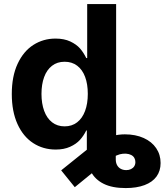

<svg xmlns="http://www.w3.org/2000/svg" viewBox="-20 -748 833 972"><path d="M39.7 -272Q39.7 -362 69.3 -425.3Q98.8 -488.6 149.1 -520.7Q199.3 -552.7 261.1 -552.7Q304.5 -552.7 335.7 -538.1Q366.9 -523.4 385 -502.8Q403 -482.1 416.7 -454H421.4V-727.5H567.9V0H423.8V-87.4H416.7Q403.4 -60.4 384.7 -39.7Q365.9 -18.9 334.8 -4.9Q303.8 9.1 262 9.1Q198.3 9.1 147.8 -23.7Q97.3 -56.6 68.5 -120.1Q39.7 -183.7 39.7 -272ZM424.5 -272.5Q424.5 -322.2 410.8 -358.9Q397 -395.6 370.6 -415.5Q344.2 -435.4 307.1 -435.4Q269.4 -435.4 243.1 -414.8Q216.7 -394.2 203.4 -357.7Q190 -321.1 190 -272.5Q190 -223.9 203.6 -186.7Q217.2 -149.6 243.5 -129Q269.9 -108.3 307.1 -108.3Q343.8 -108.3 370.3 -128.6Q396.8 -149 410.6 -186.1Q424.5 -223.3 424.5 -272.5ZM419.6 25.6V-105H566.1V59.1Q566.1 76.3 573 88.6Q579.9 100.8 592 107Q604.1 113.2 619.3 113.2Q632.5 113.2 643.1 108.1Q653.7 103 659.6 93.8Q665.4 84.5 665.4 72.6Q665.4 61 660.2 51.7Q655 42.3 644.3 36.7Q633.7 31.1 618.3 30Q602.7 28.9 586.9 33Q571.1 37.1 551.4 48.6Q531.6 60 504.7 80.4L358.6 199.6L289.7 114.4L430.6 1.2Q456.2 -19.5 485.2 -34.8Q514.2 -50.2 546.6 -59Q579 -67.9 612 -67.9Q666.2 -67.9 707.3 -49.4Q748.4 -30.9 770.7 2.1Q793 35 793 77.3Q793 117.2 772.4 145.6Q751.8 174 712 189Q672.2 204.1 616.1 204.1Q548.1 204.1 504.6 182.4Q461.1 160.7 440.4 121Q419.6 81.2 419.6 25.6Z"/></svg>

Font: Raveo Variable
Style: Regular
Weight: 400
Designer: Jakub Foglar, Rasmus Andersson (Inter)
Foundry: Jakubfoglar.com
Version: Version 1.000;Glyphs 3.2.3 (3260)